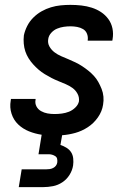

<svg xmlns="http://www.w3.org/2000/svg" viewBox="-20 -548 540 788"><path d="M57 220 69 147H169Q176 147 183.5 146Q191 145 198 141.5Q205 138 209.5 132Q214 126 215 119Q216 111 214.5 104Q213 97 207 93Q201 89 194 87Q187 85 180 85H138L151 5Q124 1 99 -9Q74 -19 55 -37Q36 -55 27.5 -81Q19 -107 24 -135L25 -142H126V-139Q123 -124 129.5 -111.5Q136 -99 148.5 -92Q161 -85 175 -82.5Q189 -80 204 -80Q219 -80 234 -82Q249 -84 263 -89.5Q277 -95 289 -106.5Q301 -118 304 -132Q306 -149 298 -163.5Q290 -178 277.5 -187Q265 -196 250 -202.5Q235 -209 220 -215Q205 -221 191.5 -228Q178 -235 164 -243.5Q150 -252 138.5 -262Q127 -272 116.5 -283.5Q106 -295 97.5 -308.5Q89 -322 84 -337Q79 -352 77.5 -369Q76 -386 78 -403Q82 -422 91.5 -441Q101 -460 116.5 -475.5Q132 -491 150.5 -501.5Q169 -512 189 -518Q209 -524 229 -526Q249 -528 269 -528Q292 -528 314 -525.5Q336 -523 356.5 -516.5Q377 -510 394.5 -498.5Q412 -487 424.5 -470Q437 -453 441.5 -431.5Q446 -410 442 -387L441 -381H340V-383Q342 -397 337 -409.5Q332 -422 321 -428.5Q310 -435 296.5 -437.5Q283 -440 270 -440Q256 -440 242 -438Q228 -436 214.5 -430.5Q201 -425 190.5 -413.5Q180 -402 178 -388Q175 -371 183 -357Q191 -343 203.5 -333.5Q216 -324 231 -317.5Q246 -311 260.5 -305Q275 -299 289.5 -292Q304 -285 317 -276.5Q330 -268 342.5 -258Q355 -248 365.5 -236.5Q376 -225 383.5 -211.5Q391 -198 397 -183Q403 -168 404.5 -151.5Q406 -135 403 -118Q399 -91 382 -66.5Q365 -42 340.5 -26Q316 -10 289 -2.5Q262 5 235 7L228 47Q241 51 253 58.5Q265 66 272 77Q279 88 280.5 102.5Q282 117 280 131Q277 151 265.5 169.5Q254 188 236 200Q218 212 197.5 216Q177 220 157 220Z"/></svg>

Font: Iosevka SS18 Semibold
Style: Italic
Weight: 600
Italic angle: -9°
Monospace: yes
Designer: Belleve Invis
Foundry: Belleve Invis
Version: Version 25.1.1; ttfautohint (v1.8.4)